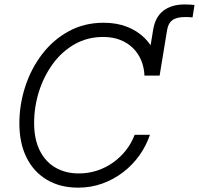

<svg xmlns="http://www.w3.org/2000/svg" viewBox="-20 -841 902 871"><path d="M640.6 -498 674.8 -706.1Q684.1 -763.7 720.9 -792.2Q757.8 -820.8 817.9 -820.8Q830.6 -820.8 842.5 -820.1Q854.5 -819.3 862.3 -818.4L853.5 -762.2Q845.2 -763.2 835.4 -763.4Q825.7 -763.7 819.8 -763.7Q781.2 -763.7 762.2 -749.8Q743.2 -735.8 738.3 -706.1L704.1 -498ZM334.5 10.3Q252.9 10.3 192.9 -25.4Q132.8 -61 100.3 -126.5Q67.9 -191.9 67.9 -281.2Q67.9 -366.7 94.5 -448.2Q121.1 -529.8 171.1 -595.2Q221.2 -660.6 291.7 -699.2Q362.3 -737.8 450.2 -737.8Q509.3 -737.8 556.2 -719.5Q603 -701.2 636 -668.5Q668.9 -635.7 686.3 -592.3Q703.6 -548.8 704.1 -498H635.3Q633.8 -535.6 620.4 -567.6Q606.9 -599.6 582.8 -623.3Q558.6 -647 524.7 -660.2Q490.7 -673.3 447.8 -673.3Q376.5 -673.3 318.6 -640.4Q260.7 -607.4 219.7 -551.3Q178.7 -495.1 156.7 -425.5Q134.8 -356 134.8 -282.7Q134.8 -209 160.6 -157.7Q186.5 -106.4 232.2 -80.3Q277.8 -54.2 337.4 -54.2Q381.3 -54.2 421.1 -67.4Q460.9 -80.6 494.1 -104.5Q527.3 -128.4 552 -160.2Q576.7 -191.9 590.8 -229.5H660.2Q643.1 -179.2 612.1 -135.7Q581.1 -92.3 538.3 -59.6Q495.6 -26.9 444.1 -8.3Q392.6 10.3 334.5 10.3Z"/></svg>

Font: Inter 18pt Light
Style: Italic
Weight: 300
Italic angle: -9.3988°
Designer: Rasmus Andersson
Foundry: rsms
Version: Version 4.001;git-66647c0bb